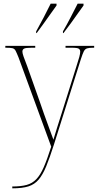

<svg xmlns="http://www.w3.org/2000/svg" viewBox="-20 -786 539 1046"><path d="M47 230Q94 230 125 221.5Q156 213 178 190Q200 167 218.5 124.5Q237 82 259 13L81 -473Q71 -498 65 -509.5Q59 -521 47.5 -523.5Q36 -526 11 -526H9V-536H172V-526H153Q120 -526 111 -521Q102 -516 102 -505Q102 -496 108.5 -477.5Q115 -459 129 -423L197 -231Q219 -166 239.5 -111Q260 -56 271 -25Q280 -54 292 -93.5Q304 -133 320 -182L399 -433Q407 -457 412 -475.5Q417 -494 417 -505Q417 -515 409.5 -520.5Q402 -526 370 -526H337V-536H493V-526H489Q466 -526 454.5 -522.5Q443 -519 436.5 -506Q430 -493 421 -465L274 1Q251 73 232 119.5Q213 166 190.5 192.5Q168 219 134.5 229.5Q101 240 48 240H47ZM177 -615Q198 -653 218.5 -692Q239 -731 256 -766H288V-756Q275 -738 256.5 -712Q238 -686 218 -658Q198 -630 180 -606H177ZM323 -615Q345 -653 365 -692Q385 -731 403 -766H435V-756Q422 -738 403.5 -712Q385 -686 365 -658Q345 -630 326 -606H323Z"/></svg>

Font: Noto Serif Display SemiCondensed Thin
Style: Regular
Weight: 100
Width: 4
Designer: Monotype Design Team
Foundry: Monotype Imaging Inc.
Version: Version 2.009